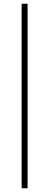

<svg xmlns="http://www.w3.org/2000/svg" viewBox="-20 -758 264 1030"><path d="M96 252V-738H128V252Z"/></svg>

Font: Celebes Thin
Style: Regular
Weight: 250
Designer: Anugrah Pasau
Foundry: Lafontype
Version: Version 1.000; ttfautohint (v1.8.4)